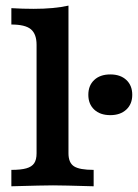

<svg xmlns="http://www.w3.org/2000/svg" viewBox="-20 -651 482 671"><path d="M107.8 -115.3V-494.3Q107.8 -532.1 88 -548.7Q68.2 -565.3 19.7 -565.3V-622.5Q59.1 -620.1 97.7 -620.1Q168.8 -620.1 219.3 -631.4V-115.3Q219.3 -82.3 238.6 -69.8Q257.8 -57.3 307.3 -57.3V0Q197.9 -3.2 165.3 -3.2Q132.6 -3.2 19.7 0V-57.3Q53 -57.3 72 -62.7Q91.1 -68.1 99.4 -80.4Q107.8 -92.7 107.8 -115.3ZM288.7 -319.7Q288.7 -352.2 309.3 -371.5Q330 -390.9 365.5 -390.9Q400.9 -390.9 421.6 -371.5Q442.2 -352.2 442.2 -319.7Q442.2 -287.3 421.4 -268Q400.5 -248.6 365.5 -248.6Q330 -248.6 309.3 -268Q288.7 -287.3 288.7 -319.7Z"/></svg>

Font: Playfair Micro SmCond SmLight
Style: Regular
Weight: 360
Width: 4
Designer: Claus Eggers Sørensen
Foundry: Claus Eggers Sørensen
Version: Version 2.100;Glyphs 3.2 (3219)